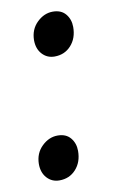

<svg xmlns="http://www.w3.org/2000/svg" viewBox="-67 -559 363 608"><g transform="rotate(-10 114.0 -255.0)"><path d="M72.5 -442Q73 -476.5 95.8 -498.5Q118.5 -520.5 146.5 -520.5Q173.5 -520.5 187.8 -503.2Q202 -486 202 -461.5Q202 -425.5 181.2 -402.5Q160.5 -379.5 128 -379.5Q104 -379.5 88.2 -396.8Q72.5 -414 72.5 -442ZM19.5 -53Q20 -87.5 42.8 -109.5Q65.5 -131.5 93.5 -131.5Q120.5 -131.5 134.8 -114.2Q149 -97 149 -72.5Q149 -36.5 128.2 -13.5Q107.5 9.5 75 9.5Q51 9.5 35.2 -7.8Q19.5 -25 19.5 -53Z"/></g></svg>

Font: Merriweather Medium
Style: Italic
Weight: 500
Italic angle: -7.8°
Version: Version 2.101